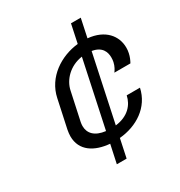

<svg xmlns="http://www.w3.org/2000/svg" viewBox="-176 -872 930 993"><g transform="rotate(-30 289.0 -375.0)"><path d="M270.8 -176.7C206.7 -184.2 178.3 -216.7 178.3 -260C178.3 -267.5 179.2 -275 180.8 -283.3L216.7 -450C228.3 -506.7 279.2 -561.7 355 -572.5ZM392.5 -750 369.2 -640C265 -629.2 160.8 -562.5 137.5 -450L101.7 -283.3C99.2 -269.2 97.5 -256.7 97.5 -245C97.5 -158.3 167.5 -116.7 256.7 -109.2L233.3 0H291.7L315 -110C419.2 -119.2 512.5 -178.3 535 -283.3H455.8C445 -231.7 405.8 -185.8 329.2 -176.7L413.3 -572.5C471.7 -563.3 485 -525 485 -493.3C485 -483.3 484.2 -474.2 482.5 -466.7C477.5 -443.3 466.7 -426.7 459.2 -416.7H555C562.5 -430 570 -446.7 574.2 -466.7C576.7 -477.5 577.5 -488.3 577.5 -498.3C577.5 -568.3 528.3 -630.8 427.5 -640L450.8 -750Z"/></g></svg>

Font: BoonHome
Style: Book Oblique
Weight: 400
Italic angle: -12°
Designer: Sungsit Sawaiwan
Foundry: Sungsit Sawaiwan
Version: Version 0.2